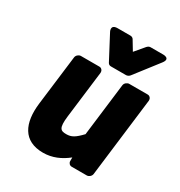

<svg xmlns="http://www.w3.org/2000/svg" viewBox="-182 -870 967 1033"><g transform="rotate(30 301.5 -353.5)"><path d="M86 -183C70 -53 112 37 235 37C292 37 341 15 385 -20V3C385 14 394 25 407 25H501C512 25 527 15 529 0L589 -491C590 -502 582 -516 567 -516H452C441 -516 426 -506 424 -491L384 -164C346 -124 326 -112 294 -112C258 -112 244 -121 253 -198L289 -491C290 -502 282 -516 267 -516H152C141 -516 126 -506 124 -491ZM301 -559C305 -552 311 -548 320 -548H413C421 -548 430 -552 436 -559L549 -705C580 -745 532 -744 532 -744H453C446 -744 438 -740 432 -733L383 -675L348 -733C345 -739 337 -744 329 -744H249C201 -744 224 -705 224 -705Z"/></g></svg>

Font: Falling Sky
Style: BlkObl
Weight: 900
Designer: Paul D. Hunt
Foundry: Adobe Systems Incorporated
Version: Version 1.02